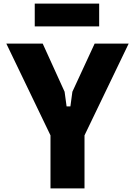

<svg xmlns="http://www.w3.org/2000/svg" viewBox="-20 -1041 740 1061"><path d="M216 -800 337 -534 348 -453H369L380 -534L503 -800H691L447 -293V0H259V-293L15 -800ZM172 -895V-1021H528V-895Z"/></svg>

Font: Martian Mono ExtraBold
Style: Regular
Weight: 800
Monospace: yes
Designer: Roman Shamin
Foundry: Evil Martians
Version: Version 1.000; ttfautohint (v1.8.4.7-5d5b)